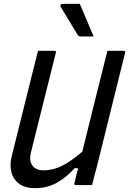

<svg xmlns="http://www.w3.org/2000/svg" viewBox="-20 -965 673 1001"><path d="M163 16Q110 16 79 -7.5Q48 -31 39 -69Q30 -107 41 -150Q69 -263 97 -375.5Q125 -488 153 -600Q159 -625 165.5 -650Q172 -675 178 -700H263Q275 -700 271 -689Q238 -559 206 -429.5Q174 -300 141 -169Q131 -126 149.5 -101.5Q168 -77 205 -77Q238 -77 267.5 -86Q297 -95 331 -116Q365 -137 409 -174Q441 -305 474 -437Q507 -569 540 -700H624Q636 -700 632 -689Q596 -543 559.5 -396.5Q523 -250 487 -104Q480 -77 473 -51Q466 -25 460 0H376Q364 0 368 -11Q377 -48 387 -88H369Q325 -39 275 -11.5Q225 16 163 16ZM396 -945Q416 -899 432.5 -859.5Q449 -820 468 -775H400Q389 -775 385 -783Q363 -819 350 -840.5Q337 -862 325.5 -881.5Q314 -901 296 -930Q293 -935 296.5 -940Q300 -945 307 -945Z"/></svg>

Font: Recursive Mn Lnr St
Style: Italic
Weight: 400
Italic angle: -15°
Monospace: yes
Version: Version 1.079;hotconv 1.0.112;makeotfexe 2.5.65598; ttfautoh